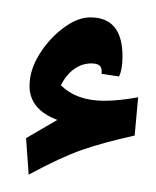

<svg xmlns="http://www.w3.org/2000/svg" viewBox="-20 -818 180 221"><path d="M13 -617 10 -659 46 -680Q14 -692 14 -719Q14 -737 25 -755Q36 -773 52.5 -785.5Q69 -798 84 -798Q121 -798 121 -753Q121 -738 117 -730L97 -733V-736Q97 -741 94 -743Q91 -745 85 -745Q75 -745 66 -739Q57 -733 50 -720Q68 -702 100 -702Q108 -702 118 -703Q128 -704 139 -706L135 -662Q99 -654 74.5 -645.5Q50 -637 13 -617Z"/></svg>

Font: Noto Naskh Arabic
Style: Regular
Weight: 400
Designer: Monotype Design Team, David Williams, Mohamad Dakak and Nizar Qandah
Foundry: Monotype Imaging Inc.
Version: Version 2.013